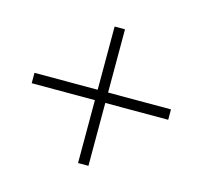

<svg xmlns="http://www.w3.org/2000/svg" viewBox="-75 -633 661 625"><g transform="rotate(15 255.0 -320.0)"><path d="M25 -337H485V-302H25ZM273 -550V-90H238V-550Z"/></g></svg>

Font: Brygada 1918 Medium
Style: Regular
Weight: 500
Designer: Mateusz Machalski | Borys Kosmynka | Przemek Hoffer
Foundry: NIEPODLEGLA 2018
Version: Version 3.006